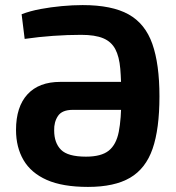

<svg xmlns="http://www.w3.org/2000/svg" viewBox="-20 -723 693 755"><path d="M326 12Q226 12 164 -15.5Q102 -43 72.5 -93.5Q43 -144 43 -212Q43 -303 88 -352Q133 -401 217 -401H555V-291H266Q224 -291 208 -267Q192 -243 193 -210Q193 -161 220 -134Q247 -107 318 -107Q378 -107 407.5 -130.5Q437 -154 447 -204.5Q457 -255 457 -337Q457 -405 453 -452.5Q449 -500 433.5 -529.5Q418 -559 386 -572.5Q354 -586 299 -586Q246 -586 189 -582Q132 -578 77 -570L65 -667Q99 -680 139.5 -687.5Q180 -695 223 -699Q266 -703 305 -703Q420 -703 485.5 -666.5Q551 -630 579 -550.5Q607 -471 607 -344Q607 -216 580 -138Q553 -60 491.5 -24Q430 12 326 12Z"/></svg>

Font: Exo 2
Style: Bold
Weight: 700
Designer: Natanael Gama
Foundry: Natanael Gama
Version: Version 2.010